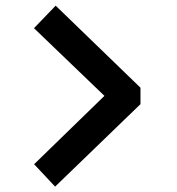

<svg xmlns="http://www.w3.org/2000/svg" viewBox="-20 -684 640 695"><path d="M181.5 -663.5 103 -582 358 -337 103.5 -89.5 179.5 -8.5 488.5 -307V-366.5Z"/></svg>

Font: Kode
Style: Regular
Weight: 400
Monospace: yes
Designer: Isa Ozler
Foundry: Kadena LLC
Version: Version 1.000;gftools[0.9.28]